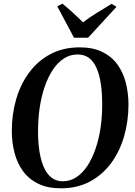

<svg xmlns="http://www.w3.org/2000/svg" viewBox="-20 -1009 730 1040"><path d="M309.5 11Q238 11 187.2 -13.8Q136.5 -38.5 105 -81.5Q73.5 -124.5 58.8 -180.8Q44 -237 44 -300Q44 -391.5 68 -473Q92 -554.5 139 -617.5Q186 -680.5 254.5 -716.5Q323 -752.5 411.5 -752.5Q483.5 -752.5 534 -727.8Q584.5 -703 615.8 -660Q647 -617 661.2 -561.8Q675.5 -506.5 676 -444.5Q676 -353 652.2 -270.8Q628.5 -188.5 581.8 -125.2Q535 -62 466.8 -25.5Q398.5 11 309.5 11ZM320 -27Q360 -27 393.5 -49Q427 -71 453 -110.2Q479 -149.5 497.2 -202.2Q515.5 -255 524.8 -317.2Q534 -379.5 533.5 -447Q533.5 -504.5 526.5 -553Q519.5 -601.5 504.2 -637.8Q489 -674 463.5 -694Q438 -714 400 -714Q360 -714 326.5 -692.5Q293 -671 267 -632.2Q241 -593.5 222.8 -541.2Q204.5 -489 195.2 -427Q186 -365 186 -297.5Q186 -239.5 193.5 -190.2Q201 -141 217 -104.2Q233 -67.5 258.5 -47.2Q284 -27 320 -27ZM381 -804.5 290 -975 318.5 -989Q347.5 -965 375.5 -939.5Q403.5 -914 429.5 -888Q464.5 -914.5 504.2 -939.2Q544 -964 584.5 -988L611 -972L457 -804.5Z"/></svg>

Font: Merriweather 96pt SemiBold
Style: Italic
Weight: 600
Italic angle: -7.8°
Version: Version 2.101